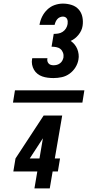

<svg xmlns="http://www.w3.org/2000/svg" viewBox="-20 -875 540 1065"><path d="M277 -442Q261 -442 245 -444Q229 -446 214.5 -451Q200 -456 188 -465.5Q176 -475 168.5 -488Q161 -501 158 -516.5Q155 -532 158 -548Q158 -549 158.5 -550Q159 -551 159 -552H243Q243 -552 243 -551.5Q243 -551 243 -551Q241 -543 243 -535.5Q245 -528 250 -522.5Q255 -517 262.5 -515Q270 -513 277 -513Q287 -513 296 -515.5Q305 -518 313 -524Q321 -530 325.5 -538.5Q330 -547 332 -556Q334 -570 329.5 -582.5Q325 -595 315.5 -603Q306 -611 292.5 -613.5Q279 -616 266 -616L278 -687Q290 -687 303 -689Q316 -691 327.5 -698.5Q339 -706 346 -717.5Q353 -729 355 -742Q356 -749 355.5 -756.5Q355 -764 352 -770Q349 -776 343 -779.5Q337 -783 329 -783Q321 -783 312.5 -779.5Q304 -776 298 -769Q292 -762 288.5 -754Q285 -746 283 -737H199Q203 -761 213.5 -782.5Q224 -804 242 -821.5Q260 -839 283 -847Q306 -855 329 -855Q354 -855 377.5 -847.5Q401 -840 416.5 -822.5Q432 -805 437 -780.5Q442 -756 438 -731Q434 -705 415.5 -682Q397 -659 372 -648Q384 -640 393.5 -628.5Q403 -617 408.5 -603.5Q414 -590 416 -574.5Q418 -559 415 -544Q411 -521 398 -500.5Q385 -480 365.5 -466Q346 -452 323 -447Q300 -442 277 -442ZM52 -306 63 -374H448L437 -306ZM171 170 187 76H54L66 4L222 -234H325L284 4H313L301 76H272L256 170ZM199 4 218 -108 145 4Z"/></svg>

Font: iosevka_custom_sans_ss08 XBd
Style: Italic
Weight: 800
Italic angle: -10°
Designer: Belleve Invis
Foundry: Belleve Invis
Version: Version 10.3.0; ttfautohint (v1.8.3)